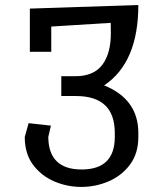

<svg xmlns="http://www.w3.org/2000/svg" viewBox="-20 -530 642 757"><path d="M301.8 138.2Q432.6 138.2 432.6 9.8V-5.9Q432.6 -152.3 277.3 -151.4H221.7V-229.5H277.3Q349.6 -229.5 383.8 -275.1Q418 -320.8 417 -403.8L416.5 -439.9L182.1 -425.3V-325.7H97.7V-496.1L525.4 -510.3Q525.4 -283.2 390.6 -193.4Q525.4 -138.7 525.4 -5.9V9.8Q525.4 75.2 492.4 119.1Q459.5 163.1 408 185.1Q356.4 207 300.8 207Q244.6 207 193.6 185.1Q142.6 163.1 110.1 119.4Q77.6 75.7 77.6 9.8L92.8 -44.4L180.7 -34.7L170.4 9.8Q171.4 138.2 301.8 138.2Z"/></svg>

Font: Vazir Code Hack
Style: Code-Hack
Weight: 400
Foundry: DejaVu fonts team - Redesigned by Saber Rastikerdar
Version: Version 1.1.2